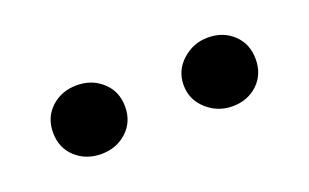

<svg xmlns="http://www.w3.org/2000/svg" viewBox="-33 -873 504 313"><g transform="rotate(-20 219.0 -716.5)"><path d="M333 -657.2Q307.6 -657.2 288.6 -674.3Q269.5 -691.4 269.5 -716.8Q269.5 -742.2 288.6 -759.3Q307.6 -776.4 333 -776.4Q359.4 -776.4 377 -759.8Q394.5 -743.2 394.5 -716.8Q394.5 -690.4 377 -673.8Q359.4 -657.2 333 -657.2ZM149.9 -673.8Q131.8 -657.2 105.5 -657.2Q79.1 -657.2 61 -673.8Q43 -690.4 43 -716.8Q43 -743.2 61 -759.8Q79.1 -776.4 105.5 -776.4Q131.8 -776.4 149.9 -759.8Q168 -743.2 168 -716.8Q168 -690.4 149.9 -673.8Z"/></g></svg>

Font: GenYoMin TW TTF Medium
Style: Regular
Weight: 500
Version: Version 1.300